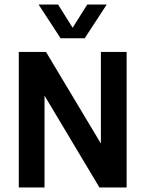

<svg xmlns="http://www.w3.org/2000/svg" viewBox="-20 -823 638 843"><path d="M62.5 0V-595H182L443.5 -158.5H423V-595H536V0H416.5L155.5 -436.5H175.5V0ZM246 -655 149.5 -803H235L307 -688.5H291L363 -803H448.5L352 -655Z"/></svg>

Font: Encode Sans SC Condensed SemiBold
Style: Regular
Weight: 600
Width: 3
Designer: Multiple Designers
Foundry: Impallari Type
Version: Version 3.002